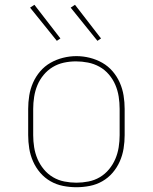

<svg xmlns="http://www.w3.org/2000/svg" viewBox="-20 -776 640 804"><path d="M300 8Q272 8 244 2.5Q216 -3 191.5 -17Q167 -31 148.5 -52.5Q130 -74 118.5 -100Q107 -126 102.5 -154Q98 -182 98 -210V-320Q98 -348 102.5 -376Q107 -404 118.5 -430Q130 -456 148.5 -477.5Q167 -499 191.5 -513Q216 -527 244 -534Q272 -541 300 -541Q328 -541 356 -534Q384 -527 408.5 -513Q433 -499 451.5 -477.5Q470 -456 481.5 -430Q493 -404 497.5 -376Q502 -348 502 -320V-210Q502 -182 497.5 -154Q493 -126 481.5 -100Q470 -74 451.5 -52.5Q433 -31 408.5 -17Q384 -3 356 2.5Q328 8 300 8ZM300 -11Q325 -11 350.5 -16Q376 -21 398 -34Q420 -47 436.5 -67Q453 -87 463 -110.5Q473 -134 477 -159.5Q481 -185 481 -210V-320Q481 -346 477 -371.5Q473 -397 463 -420.5Q453 -444 436 -464Q419 -484 396.5 -496.5Q374 -509 348.5 -514Q323 -519 298 -519Q272 -519 247 -513.5Q222 -508 200.5 -495Q179 -482 162.5 -462Q146 -442 136.5 -419Q127 -396 123 -370.5Q119 -345 119 -320V-210Q119 -185 123 -159.5Q127 -134 137 -110.5Q147 -87 163.5 -67Q180 -47 202 -34Q224 -21 249.5 -16Q275 -11 300 -11ZM388 -605 276 -744 294 -756 403 -615ZM218 -605 202 -625 106 -744 124 -756 233 -615Z"/></svg>

Font: Iosevka Slab Thin Extended
Style: Regular
Weight: 100
Width: 7
Monospace: yes
Designer: Belleve Invis
Foundry: Belleve Invis
Version: Version 11.1.1; ttfautohint (v1.8.3)